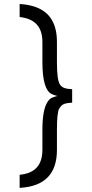

<svg xmlns="http://www.w3.org/2000/svg" viewBox="-20 -806 457 955"><path d="M77.7 128.4Q263.2 118.7 263.2 -60.1V-160.6Q263.2 -246.1 274.2 -265.1Q285.2 -284.2 300.1 -289.3Q314.9 -294.4 338.9 -295.4V-362.3Q314.9 -363.3 300.1 -368.4Q285.2 -373.5 276.9 -387.7Q263.2 -411.6 263.2 -497.1V-597.7Q263.2 -732.4 158.7 -770.5Q122.6 -783.7 77.7 -786.1V-721.2Q190.9 -709.5 190.9 -597.7V-497.1Q190.9 -358.4 238.8 -337.4Q252.5 -331.5 265.6 -328.6Q252.5 -325.7 239 -320.1Q225.6 -314.5 215.3 -297.4Q190.9 -257.8 190.9 -160.6V-60.1Q190.9 5.4 152.8 36.6Q126 58.6 77.7 63.5Z"/></svg>

Font: Duru Sans
Style: Regular
Weight: 400
Designer: Onur Yazõcõgil
Foundry: Onur Yazõcõgil
Version: Version 1.001